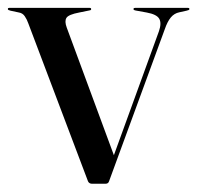

<svg xmlns="http://www.w3.org/2000/svg" viewBox="-26 -454 490 476"><path d="M236 1.5H201.5Q198.5 1.5 195.8 -0.2Q193 -2 192 -5L44 -396.5Q40.5 -406.5 35.2 -414Q30 -421.5 21 -423L0 -427.5Q-3.5 -428.5 -5 -429.2Q-6.5 -430 -6.5 -431.5Q-6.5 -433.5 -5.5 -434Q-4.5 -434.5 -3 -434.5H196Q200 -434.5 200 -431.5Q200 -430 199 -429.2Q198 -428.5 195 -428L170.5 -423Q144 -418 138.8 -409.8Q133.5 -401.5 139.5 -385.5L259 -62L243 -32.5L368 -376.5Q375 -396.5 368.8 -407.5Q362.5 -418.5 337.5 -423L310 -428Q307.5 -428.5 306.2 -429.2Q305 -430 305 -431.5Q305 -433.5 306.2 -434Q307.5 -434.5 309 -434.5H440Q441.5 -434.5 442.5 -434Q443.5 -433.5 443.5 -431.5Q443.5 -430 442 -429.2Q440.5 -428.5 436.5 -427.5L418.5 -423.5Q406 -421 397.5 -410.8Q389 -400.5 382.5 -381.5L244.5 -5Q243.5 -1.5 241.2 0Q239 1.5 236 1.5Z"/></svg>

Font: Fraunces 120pt
Style: Regular
Weight: 400
Version: Version 1.000;[b76b70a41]